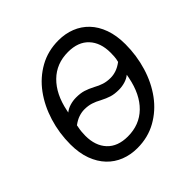

<svg xmlns="http://www.w3.org/2000/svg" viewBox="-184 -874 1049 1049"><g transform="rotate(-45 341.0 -349.0)"><path d="M300 12Q248 12 203.5 -5.5Q159 -23 126 -57.5Q93 -92 74 -143Q55 -194 55 -262Q55 -349 80 -430Q105 -511 151 -573.5Q197 -636 263 -673Q329 -710 411 -710Q463 -710 507.5 -692.5Q552 -675 585 -640.5Q618 -606 636.5 -554.5Q655 -503 655 -436Q655 -349 630.5 -268Q606 -187 560 -124.5Q514 -62 448 -25Q382 12 300 12ZM308 -70Q398 -70 457.5 -128Q517 -186 538 -292L542 -313Q525 -299 501.5 -292Q478 -285 454 -285Q420 -285 396 -292.5Q372 -300 343 -315Q320 -328 296.5 -335.5Q273 -343 244 -343Q223 -343 200.5 -335.5Q178 -328 154 -310L153 -303Q149 -285 147.5 -268Q146 -251 146 -237Q146 -160 188 -115Q230 -70 308 -70ZM403 -628Q313 -628 253.5 -569.5Q194 -511 173 -407L170 -393Q187 -407 210.5 -414Q234 -421 258 -421Q292 -421 316 -413.5Q340 -406 369 -391Q392 -378 415.5 -370.5Q439 -363 468 -363Q489 -363 511.5 -370.5Q534 -378 558 -396Q563 -415 564 -431Q565 -447 565 -461Q565 -538 523 -583Q481 -628 403 -628Z"/></g></svg>

Font: IBM Plex Sans Text
Style: Italic
Weight: 450
Italic angle: -11°
Designer: Mike Abbink, Paul van der Laan, Pieter van Rosmalen
Foundry: Bold Monday
Version: Version 3.005